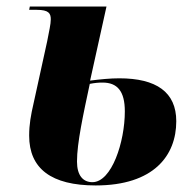

<svg xmlns="http://www.w3.org/2000/svg" viewBox="-20 -556 588 586"><path d="M272 10C449 10 518 -81 518 -186C518 -275 457 -317 344 -317C317 -317 286 -314 255 -310L305 -536H71L69 -526H92C129 -526 135 -515 135 -497C135 -482 130 -462 124 -430L83 -243C74 -204 69 -176 69 -142C69 -41 137 10 272 10ZM262 0C233 0 215 -21 215 -63C215 -120 234 -206 254 -300C269 -303 281 -304 293 -304C338 -304 361 -278 361 -216C361 -123 321 0 262 0Z"/></svg>

Font: Noto Serif Display Condensed ExtraBold
Style: Italic
Weight: 800
Width: 3
Italic angle: -12°
Designer: Monotype Design Team
Foundry: Monotype Imaging Inc.
Version: Version 2.009